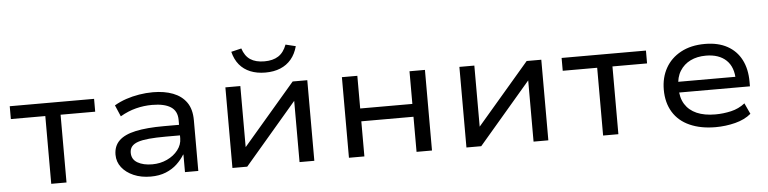

<svg xmlns="http://www.w3.org/2000/svg" viewBox="-45 -947 4708 1177"><g transform="rotate(-5 2309.0 -358.0)"><path d="M230 0V-417H18V-496H537V-417H324V0Z M842 9Q783 9 737 -11Q691 -31 664.5 -65Q638 -99 638 -143Q638 -196 671.5 -229Q705 -262 774 -277Q843 -292 949 -292H1058V-227H954Q894 -227 851.5 -223Q809 -219 783 -210Q757 -201 744.5 -185.5Q732 -170 732 -147Q732 -106 767.5 -85.5Q803 -65 858 -65Q907 -65 949 -84.5Q991 -104 1016.5 -137Q1042 -170 1042 -209V-322Q1042 -377 1002.5 -402.5Q963 -428 888 -428Q837 -428 788 -415.5Q739 -403 691 -375L661 -445Q695 -465 733.5 -478Q772 -491 814.5 -498Q857 -505 899 -505Q970 -505 1023 -484.5Q1076 -464 1105.5 -422Q1135 -380 1135 -312V0H1053V-108H1051Q1033 -78 1004.5 -51Q976 -24 935.5 -7.5Q895 9 842 9Z M1345 0V-496H1437V-119H1436L1759 -496H1849V0H1758V-378H1759L1436 0ZM1598 -565Q1546 -565 1505.5 -581.5Q1465 -598 1438.5 -630Q1412 -662 1400 -710L1463 -725Q1478 -678 1511 -656Q1544 -634 1598 -634Q1650 -634 1683.5 -655.5Q1717 -677 1735 -725L1797 -710Q1784 -662 1757 -630Q1730 -598 1690 -581.5Q1650 -565 1598 -565Z M2062 0V-496H2157V-295H2478V-496H2573V0H2478V-216H2157V0Z M2785 0V-496H2877V-119H2876L3199 -496H3289V0H3198V-378H3199L2876 0Z M3626 0V-417H3414V-496H3933V-417H3720V0Z M4318 9Q4227 9 4159.5 -21Q4092 -51 4056.5 -109Q4021 -167 4021 -247Q4021 -322 4053.5 -380Q4086 -438 4148 -471.5Q4210 -505 4296 -505Q4377 -505 4433.5 -474Q4490 -443 4519.5 -386Q4549 -329 4549 -250V-222H4090V-288H4489L4466 -266Q4466 -348 4421 -390.5Q4376 -433 4296 -433Q4242 -433 4201 -413Q4160 -393 4136 -354.5Q4112 -316 4112 -261V-250Q4112 -190 4137 -150Q4162 -110 4209 -89.5Q4256 -69 4323 -69Q4372 -69 4420 -80Q4468 -91 4506 -121L4537 -54Q4498 -21 4439 -6Q4380 9 4318 9Z"/></g></svg>

Font: Nunito Sans 7pt SemiExpanded
Style: Regular
Weight: 400
Width: 6
Designer: Vernon Adams
Foundry: Vernon Adams
Version: Version 3.101;gftools[0.9.27]